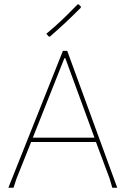

<svg xmlns="http://www.w3.org/2000/svg" viewBox="-20 -874 594 894"><path d="M502.9 0 490.2 -43 426.8 -212.9H125L57.1 -43L43 0H19L272.9 -637.2H293L525.9 0ZM284.2 -603H279.8L132.8 -232.9H419.9ZM356.9 -842.8 356 -837.9Q316.4 -798.3 285.2 -769Q250 -736.3 211.9 -703.1L207 -704.1L195.8 -716.8Q233.4 -748 266.1 -778.8Q289.1 -800.3 341.8 -854L347.2 -853Z"/></svg>

Font: Datalegreya
Style: Gradient
Weight: 400
Designer: Figs Lab
Foundry: Figs Lab
Version: Version 1.002;PS 001.002;hotconv 1.0.70;makeotf.lib2.5.58329